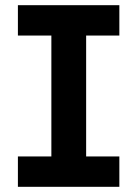

<svg xmlns="http://www.w3.org/2000/svg" viewBox="-20 -720 530 740"><path d="M440 -583H312V-117H440V0H49V-117H178V-583H49V-700H440Z"/></svg>

Font: TypoPRO Montserrat Alternates
Style: Regular
Weight: 500
Designer: Julieta Ulanovsky
Foundry: Julieta Ulanovsky
Version: Version 6.001